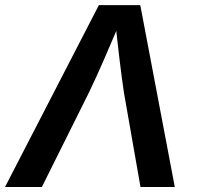

<svg xmlns="http://www.w3.org/2000/svg" viewBox="-43 -748 787 768"><path d="M-22.9 0 352.5 -727.5H518.1L656.2 0H519L452.6 -378.4Q444.3 -434.1 435.3 -508.8Q426.3 -583.5 416.5 -678.2H445.3Q406.2 -586.4 373.8 -511.7Q341.3 -437 313 -378.4L124.5 0Z"/></svg>

Font: Inter 16pt SemiBold
Style: Italic
Weight: 600
Italic angle: -9.3988°
Version: Version 4.001;git-66647c0bb